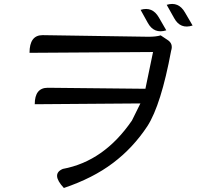

<svg xmlns="http://www.w3.org/2000/svg" viewBox="-20 -865 1040 956"><path d="M680 -816Q739 -834 771 -778L808 -714Q747 -695 716 -751L680 -816ZM810 -841Q869 -859 901 -803L939 -738Q878 -718 847 -775L810 -841ZM127 -602Q127 -690 192 -690L719 -682Q758 -682 780 -689L813 -667Q844 -648 832 -612Q782 -343 714 -237Q642 -128 542 -53Q443 22 298 71Q233 1 293 -24Q498 -62 637 -265L679 -350L153 -346Q153 -428 218 -428L704 -423L742 -606L127 -602Z"/></svg>

Font: Swei Toothpaste CJK TC
Style: Regular
Weight: 400
Version: Version 1.0